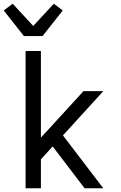

<svg xmlns="http://www.w3.org/2000/svg" viewBox="-30 -1008 650 1028"><path d="M107 0V-735H189V-271L417 -520H523L307 -283L523 0H423L252 -224L189 -155V0ZM98 -815 -10 -952 38 -988 148 -869 258 -988 306 -952 198 -815Z"/></svg>

Font: Iosevka Aile
Style: Regular
Weight: 400
Designer: Belleve Invis
Foundry: Belleve Invis
Version: Version 28.0.1; ttfautohint (v1.8.4)